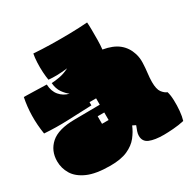

<svg xmlns="http://www.w3.org/2000/svg" viewBox="-208 -1151 1383 1389"><g transform="rotate(-30 483.5 -457.0)"><path d="M325 34Q205 34 135.5 3Q66 -28 36 -78Q6 -128 6 -186Q6 -274 68 -329Q130 -384 266 -385L478 -387V-440H423V-413Q321 -409 222 -405Q123 -401 25 -408Q0 -564 30 -710Q63 -709 114.5 -708Q166 -707 219 -705Q221 -648 251.5 -612Q282 -576 329 -565Q305 -582 282 -614.5Q259 -647 255 -696Q282 -697 322 -704Q362 -711 405 -733Q351 -727 315 -726.5Q279 -726 247 -729Q242 -756 239.5 -796Q237 -836 239 -877.5Q241 -919 247 -948Q315 -943 393 -941.5Q471 -940 549.5 -941.5Q628 -943 696 -948Q698 -928 698.5 -887.5Q699 -847 698.5 -802Q698 -757 694 -723Q776 -709 822.5 -671.5Q869 -634 888 -574Q900 -537 898.5 -494.5Q897 -452 892 -412Q887 -372 887 -340Q887 -279 906.5 -253.5Q926 -228 948 -220Q957 -191 958.5 -147Q960 -103 956 -59Q952 -15 942 17Q898 27 850 30.5Q802 34 772 34Q696 34 653 16Q610 -2 610 -50Q610 -67 616.5 -86Q623 -105 632 -127L606 -140Q588 -96 556.5 -56Q525 -16 469.5 9Q414 34 325 34ZM423 -259H478V-322H423Z"/></g></svg>

Font: Oi
Style: Regular
Weight: 400
Designer: Kostas Bartsokas, Mohamad Dakak
Foundry: Foundry5
Version: Version 4.000